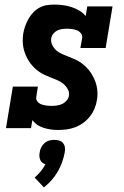

<svg xmlns="http://www.w3.org/2000/svg" viewBox="-20 -558 540 836"><path d="M232 8Q200 8 169.5 -1.5Q139 -11 121 -35L115 0H6L36 -181H145L138 -136Q136 -125 143 -116Q150 -107 160.5 -103.5Q171 -100 182 -98.5Q193 -97 205 -97Q216 -97 227.5 -98.5Q239 -100 250 -105Q261 -110 269.5 -119.5Q278 -129 280 -140Q283 -156 275 -170Q267 -184 255.5 -193.5Q244 -203 229.5 -209Q215 -215 201 -220.5Q187 -226 173 -232.5Q159 -239 147 -248Q135 -257 124.5 -268Q114 -279 106 -291.5Q98 -304 92 -318Q86 -332 82.5 -347.5Q79 -363 79 -379Q79 -395 81 -411Q84 -428 89.5 -444Q95 -460 103.5 -475Q112 -490 124 -503Q136 -516 151.5 -524.5Q167 -533 183.5 -535.5Q200 -538 216 -538Q236 -538 255 -535.5Q274 -533 292 -527Q310 -521 326 -511.5Q342 -502 353 -488L360 -530H470L440 -349H330L338 -394Q339 -405 332 -413.5Q325 -422 315 -426Q305 -430 293.5 -431.5Q282 -433 271 -433Q261 -433 250 -431.5Q239 -430 229 -425Q219 -420 212 -411Q205 -402 203 -391Q201 -375 208 -361Q215 -347 226.5 -337.5Q238 -328 252 -322Q266 -316 280.5 -310.5Q295 -305 309 -298.5Q323 -292 335 -283Q347 -274 357.5 -263.5Q368 -253 376 -240.5Q384 -228 390.5 -214Q397 -200 400.5 -184.5Q404 -169 404.5 -153.5Q405 -138 402 -122Q399 -103 391.5 -85Q384 -67 371.5 -51Q359 -35 342.5 -23Q326 -11 307.5 -4Q289 3 270 5.5Q251 8 232 8ZM171 258 131 215Q145 203 157 188.5Q169 174 178 157Q170 155 164 150Q158 145 155 137.5Q152 130 151.5 122Q151 114 153 105Q154 94 159.5 83.5Q165 73 174 65Q183 57 194 54Q205 51 216 51Q227 51 237.5 54Q248 57 254.5 65Q261 73 262.5 83.5Q264 94 262 105Q258 127 250.5 148Q243 169 231.5 189Q220 209 204.5 226.5Q189 244 171 258Z"/></svg>

Font: Iosevka Slab Extrabold Oblique
Style: Regular
Weight: 800
Italic angle: -9°
Monospace: yes
Designer: Belleve Invis
Foundry: Belleve Invis
Version: Version 11.1.1; ttfautohint (v1.8.3)